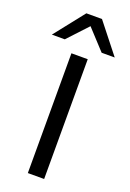

<svg xmlns="http://www.w3.org/2000/svg" viewBox="-194 -1002 721 1062"><g transform="rotate(20 166.0 -470.5)"><path d="M118 0V-705H214V0ZM-19 -765 120 -941H212L351 -765H274L166 -882L57 -765Z"/></g></svg>

Font: Nunito Sans 7pt SemiExpanded
Style: Regular
Weight: 400
Width: 6
Designer: Vernon Adams
Foundry: Vernon Adams
Version: Version 3.101;gftools[0.9.27]